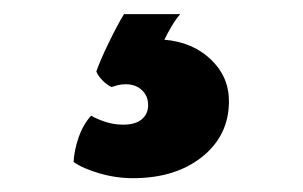

<svg xmlns="http://www.w3.org/2000/svg" viewBox="-20 -26 438 278"><path d="M119.5 77.5Q125 61.5 137.5 35.8Q150 10 159.5 -5.5H241Q235 1 228.2 12.5Q221.5 24 218 31.5Q259 35 285.2 60Q311.5 85 311.5 120.5Q311.5 170 272.8 201Q234 232 172.5 232Q148 232 124 225Q100 218 86.5 208.5Q87.5 191 94 172.5Q100.5 154 112 141.5Q120.5 146.5 132.8 150.5Q145 154.5 158.5 154.5Q176 154.5 185.2 146.8Q194.5 139 194.5 126Q194.5 113 185.5 104.5Q176.5 96 162 96Q156 96 151 97.2Q146 98.5 141.5 100Q135 97 128.5 90.5Q122 84 119.5 77.5Z"/></svg>

Font: Signika Light
Style: Bold
Weight: 700
Version: Version 2.003;gftools[0.9.32]